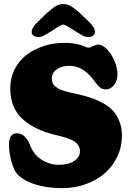

<svg xmlns="http://www.w3.org/2000/svg" viewBox="-20 -934 662 971"><path d="M243.7 -778.8Q211.4 -758.3 199.2 -752.4Q187 -746.6 175.3 -746.6Q159.7 -746.6 149.9 -753.4Q140.1 -760.3 140.1 -771.5Q140.1 -790.5 161.1 -813.5L211.9 -863.3Q243.2 -891.6 261.5 -902.6Q279.8 -913.6 299.8 -913.6Q318.4 -913.6 336.4 -903.8Q354.5 -894 378.9 -872.6L432.1 -821.8Q446.3 -806.6 453.1 -795.7Q460 -784.7 460 -771.5Q460 -760.3 450.2 -753.4Q440.4 -746.6 424.8 -746.6Q413.1 -746.6 401.4 -752.4Q389.6 -758.3 356.9 -778.8Q353.5 -781.2 343.8 -787.4Q334 -793.5 330.8 -795.4Q327.6 -797.4 321 -801.3Q314.5 -805.2 309.6 -806.9Q304.7 -808.6 299.8 -810.1Q294.9 -808.6 290 -806.6Q285.2 -804.7 279.3 -801.3Q273.4 -797.9 269.5 -795.4Q265.6 -793 257.1 -787.4Q248.5 -781.7 243.7 -778.8ZM130.4 -204.1Q148.4 -153.3 189.2 -127Q230 -100.6 278.3 -100.6Q327.1 -100.6 355.7 -120.4Q384.3 -140.1 384.3 -168Q384.3 -198.7 358.6 -217Q333 -235.4 262.7 -251Q211.4 -263.2 171.6 -281.5Q131.8 -299.8 99.1 -327.4Q66.4 -355 49.1 -395.3Q31.7 -435.5 31.7 -486.8Q31.7 -540 54.2 -584Q76.7 -627.9 114.5 -656.7Q152.3 -685.5 201.7 -701.4Q251 -717.3 305.2 -717.3Q343.3 -717.3 369.1 -711.2Q395 -705.1 407.7 -699Q420.4 -692.9 426.3 -692.9Q434.6 -692.9 450.2 -700.7Q465.8 -708.5 476.1 -708.5Q498.5 -708.5 521.7 -684.1Q544.9 -659.7 559.6 -624.3Q574.2 -588.9 574.2 -557.6Q574.2 -526.4 556.9 -504.2Q539.6 -481.9 515.6 -481.9Q499.5 -481.9 488.8 -489.5Q478 -497.1 466.3 -512.7Q446.3 -540 432.6 -554.2Q387.7 -601.1 329.6 -601.1Q292.5 -601.1 267.3 -583.5Q242.2 -565.9 242.2 -537.6Q242.2 -524.9 246.1 -514.6Q250 -504.4 260.3 -496.6Q270.5 -488.8 279.1 -483.9Q287.6 -479 307.4 -473.4Q327.1 -467.8 338.6 -465.1Q350.1 -462.4 376.5 -457Q415.5 -447.8 445.3 -437.5Q475.1 -427.2 504.9 -410.2Q534.7 -393.1 553.7 -371.3Q572.8 -349.6 584.7 -318.1Q596.7 -286.6 596.7 -247.6Q596.7 -191.9 573.7 -142.8Q550.8 -93.8 510.7 -58.6Q470.7 -23.4 414.3 -2.9Q357.9 17.6 293.5 17.6Q215.8 17.6 154.3 -2.7Q92.8 -22.9 64 -57.6Q51.3 -71.3 38.3 -115.5Q25.4 -159.7 25.4 -203.1Q25.4 -259.8 65.4 -259.8Q88.4 -259.8 105.2 -242.7Q122.1 -225.6 130.4 -204.1Z"/></svg>

Font: Cooper* ExtraBold
Style: Regular
Weight: 800
Designer: Owen Earl
Foundry: indestructible type*
Version: Version 0.001